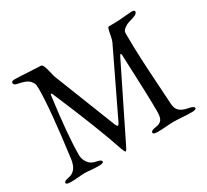

<svg xmlns="http://www.w3.org/2000/svg" viewBox="-133 -864 1168 1082"><g transform="rotate(-30 450.5 -323.0)"><path d="M735 -568Q735 -485 738.5 -407Q742 -329 748.5 -232.5Q755 -136 757 -95Q758 -64 776 -47.5Q794 -31 832 -24Q865 -18 865 -6Q865 5 836 5Q808 5 774.5 2.5Q741 0 719 0Q700 0 671.5 2.5Q643 5 614 5Q585 5 585 -6Q585 -20 618 -24Q647 -28 658 -44Q669 -60 669 -96Q669 -194 657 -464Q657 -480 652 -480Q649 -480 641 -464L419 -14Q408 10 402 10Q397 10 388 -16Q332 -184 209 -471Q199 -494 196 -471Q164 -234 164 -102Q164 -78 180 -54Q196 -30 229 -24Q262 -18 262 -6Q262 5 233 5Q204 5 179.5 2.5Q155 0 139 0Q123 0 100 2.5Q77 5 48 5Q19 5 19 -6Q19 -18 52 -24Q103 -33 114 -102Q155 -409 155 -538Q155 -544 154.5 -551Q154 -558 154 -561Q154 -575 139 -593Q133 -600 125.5 -605Q118 -610 107.5 -613.5Q97 -617 90 -619Q83 -621 71 -623.5Q59 -626 56 -627Q42 -632 42 -644Q42 -655 65 -655Q85 -655 152 -651Q219 -647 231 -647Q239 -647 245.5 -630.5Q252 -614 258 -588Q264 -562 267 -554L425 -153Q431 -138 437 -138Q442 -138 448 -150L645 -560Q651 -573 655 -596Q659 -619 663 -633.5Q667 -648 673 -648H709Q733 -648 773 -652Q813 -656 820 -656H823Q844 -656 844 -646Q844 -632 818 -623Q792 -615 779.5 -611Q767 -607 751 -595Q735 -583 735 -568Z"/></g></svg>

Font: EB Garamond SC 12
Style: Regular
Weight: 400
Version: Version 0.016 ; ttfautohint (v0.97) -l 8 -r 50 -G 200 -x 0 -